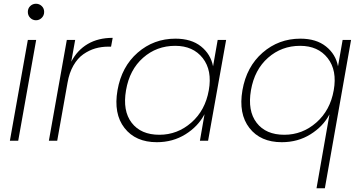

<svg xmlns="http://www.w3.org/2000/svg" viewBox="-20 -758 1945 1034"><path d="M33.2 0 129.9 -543H174.8L78.1 0ZM204.8 -661.9Q191.9 -648.9 173.8 -648.9Q155.8 -648.9 142.8 -661.9Q129.9 -674.8 129.9 -693.8Q129.9 -712.9 142.8 -725.3Q155.8 -737.8 173.8 -737.8Q191.9 -737.8 204.8 -725.3Q217.8 -712.9 217.8 -693.8Q217.8 -674.8 204.8 -661.9Z M343.8 -313 288.1 0H243.2L339.8 -543H384.8L363.8 -425.8Q396 -487.8 452.4 -521Q508.8 -554.2 586.9 -554.2L578.1 -506.8H564Q526.4 -506.8 492.9 -497.1Q459.5 -487.3 428.7 -465.8Q397.9 -444.3 375.5 -405.3Q353 -366.2 343.8 -313Z M612.8 -272Q634.8 -398.9 721.4 -474.4Q808.1 -549.8 924.8 -549.8Q1010.3 -549.8 1062.5 -508.1Q1114.7 -466.3 1127.4 -400.9L1152.3 -543H1197.8L1100.6 0H1056.6L1081.5 -143.1Q1046.9 -77.1 978.8 -34.7Q910.6 7.8 824.7 7.8Q710 7.8 650.4 -68.8Q590.8 -145.5 612.8 -272ZM1104.5 -272Q1123.5 -378.9 1071.8 -445.1Q1020 -511.2 923.3 -511.2Q823.7 -511.2 750.7 -447Q677.7 -382.8 658.7 -272Q639.6 -161.1 689.2 -96.7Q738.8 -32.2 838.4 -32.2Q935.5 -32.2 1010.5 -97.9Q1085.4 -163.6 1104.5 -272Z M1285.6 -272Q1307.6 -398.9 1394.3 -474.4Q1481 -549.8 1597.7 -549.8Q1683.1 -549.8 1735.6 -507.8Q1788.1 -465.8 1800.3 -400.9L1825.2 -543H1870.6L1729.5 255.9H1684.6L1754.4 -142.1Q1720.2 -77.1 1652.1 -34.7Q1584 7.8 1497.6 7.8Q1382.8 7.8 1323.2 -68.8Q1263.7 -145.5 1285.6 -272ZM1777.3 -272Q1796.4 -378.9 1744.6 -445.1Q1692.9 -511.2 1596.2 -511.2Q1496.6 -511.2 1423.6 -447Q1350.6 -382.8 1331.5 -272Q1312.5 -161.1 1362.1 -96.7Q1411.6 -32.2 1511.2 -32.2Q1608.4 -32.2 1683.3 -97.9Q1758.3 -163.6 1777.3 -272Z"/></svg>

Font: SVN-Poppins ExtraLight
Style: Italic
Weight: 200
Italic angle: -10°
Designer: Ninad Kale (Devanagari), Jonny Pinhorn (Latin)
Foundry: Indian Type Foundry
Version: Version 3.002 2017